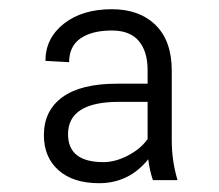

<svg xmlns="http://www.w3.org/2000/svg" viewBox="-20 -741 482 423"><path d="M316.9 -344.2Q309.6 -365.2 306.6 -390.1Q264.2 -337.4 198.2 -337.4Q141.1 -337.4 108.9 -366Q76.7 -394.5 76.7 -443.4Q76.7 -497.1 117.4 -526.9Q158.2 -556.6 237.3 -556.6H305.2V-586.4Q305.2 -627.9 285.6 -650.9Q266.1 -673.8 226.6 -673.8Q182.6 -673.8 157.5 -656.5Q132.3 -639.2 132.3 -604L80.1 -606.9Q80.1 -656.7 120.6 -688.7Q161.1 -720.7 226.6 -720.7Q287.1 -720.7 322.8 -685.8Q358.4 -650.9 358.4 -585.4V-431.6Q358.4 -386.7 371.1 -344.2ZM208 -383.8Q233.9 -383.8 262 -398.4Q290 -413.1 305.2 -434.6V-516.6H242.2Q129.9 -516.6 129.9 -445.3Q129.9 -383.8 208 -383.8Z"/></svg>

Font: TypoPRO Roboto
Style: Regular
Weight: 300
Designer: Google
Version: Version 2.136; 2016